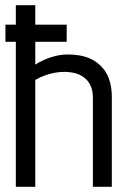

<svg xmlns="http://www.w3.org/2000/svg" viewBox="-20 -720 484 740"><path d="M237 -559V-625H1V-559ZM116 -471V-700H41V0H116V-412Q135 -423 153.5 -429.5Q172 -436 190.5 -439.5Q209 -443 228 -443Q249 -443 269 -438Q289 -433 304.5 -421Q320 -409 329 -390Q338 -371 338 -343V0H411V-346Q411 -380 403 -407Q395 -434 380 -453Q365 -472 344.5 -485Q324 -498 298 -504Q272 -510 242 -510Q218 -510 195 -504.5Q172 -499 151.5 -490Q131 -481 116 -471Z"/></svg>

Font: Advent Pro Medium
Style: Regular
Weight: 500
Designer: VivaRado, Andreas Kalpakidis
Foundry: VivaRado, Andreas Kalpakidis
Version: Version 3.000